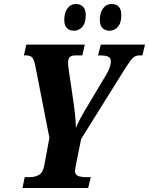

<svg xmlns="http://www.w3.org/2000/svg" viewBox="-20 -936 742 956"><path d="M103 -54H127Q157 -54 176 -66.5Q195 -79 201 -115L226 -250L156 -607Q150 -638 141 -649Q132 -660 110 -660H99L111 -714H402L390 -660H355Q335 -660 327 -651.5Q319 -643 319 -625Q319 -604 328 -548L332 -523L341 -460Q357 -359 358 -299Q369 -331 421 -417L509 -564Q532 -603 532 -631Q532 -647 519.5 -653.5Q507 -660 478 -660H468L482 -714H702L689 -660H674Q659 -660 649 -653.5Q639 -647 628 -632Q617 -617 590 -574L384 -244L358 -115Q353 -90 353 -86Q353 -67 367.5 -60.5Q382 -54 411 -54H432L419 0H92ZM300 -837Q300 -873 316 -894.5Q332 -916 359 -916Q381 -916 394 -902Q407 -888 407 -861Q407 -821 389.5 -802Q372 -783 349 -783Q326 -783 313 -796.5Q300 -810 300 -837ZM477 -837Q477 -872 493 -894Q509 -916 536 -916Q559 -916 571.5 -902.5Q584 -889 584 -861Q584 -821 566.5 -802Q549 -783 526 -783Q503 -783 490 -796.5Q477 -810 477 -837Z"/></svg>

Font: Noto Serif CondExtraBold
Style: Italic
Weight: 800
Width: 3
Italic angle: -12°
Designer: Monotype Design Team
Foundry: Monotype Imaging Inc.
Version: Version 1.001